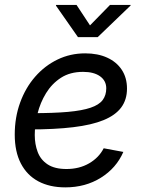

<svg xmlns="http://www.w3.org/2000/svg" viewBox="-20 -770 600 801"><path d="M252.4 11.7Q187.5 11.7 140.1 -13.4Q92.8 -38.6 67.1 -87.9Q41.5 -137.2 41.5 -208.5Q41.5 -280.3 64 -342Q86.4 -403.8 126.7 -450Q167 -496.1 220.2 -521.7Q273.4 -547.4 335.4 -547.4Q388.2 -547.4 427.2 -529.5Q466.3 -511.7 488 -478.8Q509.8 -445.8 509.8 -400.4Q509.8 -354 485.6 -321.5Q461.4 -289.1 411.9 -268.8Q362.3 -248.5 285.2 -239.3Q208 -230 102.5 -230L114.3 -297.9Q203.6 -297.9 263.2 -303.2Q322.8 -308.6 357.9 -320.6Q393.1 -332.5 408.2 -352.5Q423.3 -372.6 423.3 -401.4Q423.3 -433.1 397.5 -451.7Q371.6 -470.2 326.7 -470.2Q272.5 -470.2 234.4 -445.6Q196.3 -420.9 172.1 -381.3Q147.9 -341.8 136.5 -295.9Q125 -250 125 -207Q125 -168.5 137.2 -136Q149.4 -103.5 178.7 -84.2Q208 -64.9 257.3 -64.9Q311 -64.9 351.8 -88.6Q392.6 -112.3 412.6 -151.4L494.6 -136.2Q465.3 -68.8 400.9 -28.6Q336.4 11.7 252.4 11.7ZM299.3 -749.5 355.5 -664.1 439 -749.5H525.4L524.4 -746.6L387.7 -615.2H305.2L213.4 -746.6L213.9 -749.5Z"/></svg>

Font: Inter 20pt
Style: Italic
Weight: 400
Italic angle: -9.3988°
Version: Version 4.001;git-66647c0bb